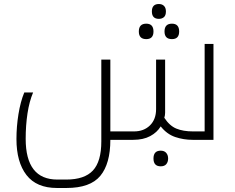

<svg xmlns="http://www.w3.org/2000/svg" viewBox="-20 -697 1169 957"><path d="M940 0Q895 0 853.5 -14Q812 -28 781 -67Q763 -37 728.5 -18.5Q694 0 644 0H530Q530 119 480 179.5Q430 240 311 240H264Q162 240 112 175.5Q62 111 62 -4Q62 -66 72 -128Q82 -190 101 -236H145Q126 -191 117 -131.5Q108 -72 108 -5Q108 198 266 198H310Q401 198 443 153Q485 108 485 8V-400H530V-42H648Q697 -42 727.5 -72Q758 -102 758 -153V-400H803V-135Q803 -122 799 -110Q825 -70 859 -56Q893 -42 942 -42H1000V-478H1044V0ZM772 -603Q737 -603 737 -640Q737 -677 772 -677Q788 -677 797.5 -667.5Q807 -658 807 -640Q807 -620 797 -611.5Q787 -603 772 -603ZM709 -502Q672 -502 672 -540Q672 -579 709 -579Q745 -579 745 -540Q745 -502 709 -502ZM837 -502Q800 -502 800 -540Q800 -579 837 -579Q873 -579 873 -540Q873 -502 837 -502ZM781 132Q745 132 745 93Q745 54 781 54Q799 54 808.5 65Q818 76 818 93Q818 110 809 121Q800 132 781 132Z"/></svg>

Font: Noto Kufi Arabic ExtraLight
Style: Regular
Weight: 200
Designer: Monotype Design Team, David Williams, Khaled Hosny
Foundry: Google LLC
Version: Version 2.109; ttfautohint (v1.8.4.7-5d5b)